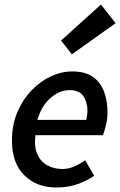

<svg xmlns="http://www.w3.org/2000/svg" viewBox="-20 -820 533 852"><path d="M230 12Q142 12 87.5 -42.5Q33 -97 33 -196Q33 -265 56.5 -321Q80 -377 119 -418Q158 -459 205.5 -481Q253 -503 301 -503Q358 -503 392 -479Q426 -455 441.5 -414Q457 -373 457 -322Q457 -291 449.5 -262Q442 -233 437 -220H137Q131 -167 146.5 -134Q162 -101 191.5 -85.5Q221 -70 258 -70Q284 -70 311 -82Q338 -94 358 -109L398 -40Q368 -19 325.5 -3.5Q283 12 230 12ZM146 -288H363Q365 -298 366.5 -308Q368 -318 368 -329Q368 -365 350.5 -392.5Q333 -420 288 -420Q244 -420 204 -385Q164 -350 146 -288ZM299 -579 251 -640 428 -800 493 -717Z"/></svg>

Font: Source Sans Pro SemiBold
Style: Italic
Weight: 600
Italic angle: -11°
Designer: Paul D. Hunt
Foundry: Adobe Systems Incorporated
Version: Version 1.095;hotconv 1.0.109;makeotfexe 2.5.65596